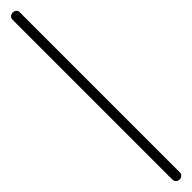

<svg xmlns="http://www.w3.org/2000/svg" viewBox="-289 -680 610 610"><g transform="rotate(-45 16.5 -375.0)"><path d="M0 -17H33V-734H0ZM17 -33Q9 -33 4.5 -28.5Q0 -24 0 -17Q0 -9 4.5 -4.5Q9 0 17 0Q24 0 28.5 -4.5Q33 -9 33 -17Q33 -24 28.5 -28.5Q24 -33 17 -33ZM17 -750Q9 -750 4.5 -745.5Q0 -741 0 -734Q0 -726 4.5 -721.5Q9 -717 17 -717Q24 -717 28.5 -721.5Q33 -726 33 -734Q33 -741 28.5 -745.5Q24 -750 17 -750Z"/></g></svg>

Font: Wavefont Light
Style: Regular
Weight: 300
Version: Version 3.004;gftools[0.9.33]